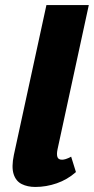

<svg xmlns="http://www.w3.org/2000/svg" viewBox="-20 -731 372 761"><path d="M120 10Q89 10 66 -1.5Q43 -13 34 -41Q25 -69 35 -117L164 -711H332L208 -139Q204 -120 207.5 -109Q211 -98 226 -98Q232 -98 240.5 -100.5Q249 -103 262 -110L281 -49Q247 -19 205 -4.5Q163 10 120 10Z"/></svg>

Font: Ysabeau Infant Black
Style: Italic
Weight: 900
Italic angle: -12°
Designer: Christian Thalmann (Catharsis Fonts)
Version: Version 2.001;gftools[0.9.30]; featfreeze: ss01,ss02,lnum